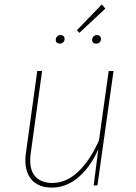

<svg xmlns="http://www.w3.org/2000/svg" viewBox="-20 -841 616 871"><path d="M95 -115Q95 -132 98 -150L149 -519H171L120 -150Q117 -131 117 -114Q117 -63 143.5 -37Q170 -11 217 -11Q281 -11 335 -62.5Q389 -114 429 -204L473 -519H495L422 0H405L426 -164Q391 -84 336 -37Q281 10 215 10Q158 10 126.5 -22.5Q95 -55 95 -115ZM442 -821 458 -802 340 -692 329 -704ZM233 -660Q233 -669 239 -675.5Q245 -682 254 -682Q263 -682 268 -677Q273 -672 273 -664Q273 -656 267 -649.5Q261 -643 251 -643Q243 -643 238 -647.5Q233 -652 233 -660ZM398 -660Q398 -669 404 -675.5Q410 -682 420 -682Q428 -682 433 -677Q438 -672 438 -664Q438 -655 432 -649Q426 -643 416 -643Q408 -643 403 -647.5Q398 -652 398 -660Z"/></svg>

Font: Fira Sans Thin
Style: Italic
Weight: 250
Italic angle: -8°
Designer: Carrois Corporate & Edenspiekermann AG
Foundry: Carrois Corporate GbR & Edenspiekermann AG
Version: Version 4.203